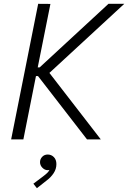

<svg xmlns="http://www.w3.org/2000/svg" viewBox="-20 -740 680 1019"><path d="M182.6 -719.7 247.6 -719.2 180.2 -382.3H190.4L555.7 -719.7H639.6L242.2 -353L515.1 0H441.9L181.6 -336.4H170.9L104 0H39.1ZM157.2 234.9 208.5 196.3Q222.2 186 230.2 178.2Q238.3 170.4 242.7 161.6Q239.3 163.1 232.9 163.1Q217.8 163.1 205.1 150.4Q192.4 137.7 192.4 120.6Q192.4 104.5 203.9 92.3Q215.3 80.1 233.4 80.1Q252.4 80.1 265.9 93.8Q279.3 107.4 279.3 130.9Q279.3 157.2 264.6 179.2Q250 201.2 229 216.8L175.8 258.8Z"/></svg>

Font: Reddit Sans Fudge Light Italic
Style: Regular
Weight: 300
Italic angle: -11.25°
Designer: Stephen Hutchings
Version: Version 1.013